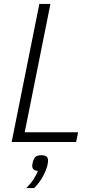

<svg xmlns="http://www.w3.org/2000/svg" viewBox="-20 -718 475 971"><path d="M39 0 179 -698H235L105 -49H375L365 0ZM190 67Q223 67 223 93Q223 104 220 117Q214 143 196.5 175Q179 207 153 233H113Q136 210 150 188Q164 166 172 146Q157 146 150 139Q143 132 143 122Q143 117 144 111Q145 105 147 97Q151 84 159.5 75.5Q168 67 190 67Z"/></svg>

Font: IBM Plex Sans Condensed Light
Style: Italic
Weight: 300
Width: 3
Italic angle: -11°
Designer: Mike Abbink, Paul van der Laan, Pieter van Rosmalen
Foundry: Bold Monday
Version: Version 1.3